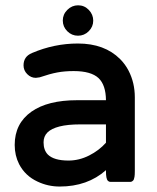

<svg xmlns="http://www.w3.org/2000/svg" viewBox="-20 -681 589 721"><path d="M377.9 -213.9H281.2Q234.4 -213.9 203.6 -206.1Q172.9 -198.2 158.2 -183.6Q143.6 -168.9 143.6 -146.5Q143.6 -117.2 159.7 -100.6Q182.6 -78.1 237.3 -78.1Q277.3 -78.1 314.9 -97.2Q351.6 -115.7 377.9 -145ZM35.2 -136.7Q35.2 -217.3 98.1 -261.7Q159.2 -304.7 269.5 -304.7H377.9Q377.4 -361.8 350.1 -387.7Q321.8 -414.1 256.8 -414.1Q222.7 -414.1 195.1 -408.9Q167.5 -403.8 128.9 -390.6L114.7 -388.7H114.3Q96.2 -388.7 82.3 -402.6Q68.4 -416.5 68.4 -435.5Q68.4 -468.8 100.1 -481.9Q183.6 -517.6 272.5 -517.6Q372.6 -517.6 431.2 -459Q450.2 -439.9 462.9 -415.5Q486.3 -370.1 486.3 -315.4V-39.1Q486.3 -23.9 485.1 -17.3Q483.9 -10.7 482.7 -7.6Q481.4 -4.4 479.5 -2.7Q477.5 -1 476.1 0Q473.1 2 469.7 2H394.5Q389.2 2 385.3 -2Q381.3 -5.9 379.6 -14.9Q377.9 -23.9 377.9 -39.1V-42Q308.6 19.5 204.1 19.5Q160.2 19.5 121.1 1Q74.7 -20.5 51.8 -64.5Q35.2 -97.2 35.2 -136.7ZM273.4 -661.1Q296.9 -661.1 313.5 -643.8Q330.1 -626.5 330.1 -603.5Q330.1 -580.6 313.2 -563.7Q296.4 -546.9 272.9 -546.9Q249.5 -546.9 232.7 -563.7Q215.8 -580.6 215.8 -603.8Q215.8 -627 232.9 -644Q250 -661.1 273.4 -661.1Z"/></svg>

Font: YuPearl-SemiBold
Style: SemiBold
Weight: 600
Designer: Max Yao
Foundry: Max-Everyday
Version: Version 1.011; ttfautohint (v1.8.3)